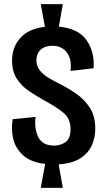

<svg xmlns="http://www.w3.org/2000/svg" viewBox="-20 -790 511 923"><path d="M176 113 197 -2Q127 -10 90 -44.5Q53 -79 43 -125Q33 -171 41 -217L151 -228Q144 -170 164.5 -130Q185 -90 241 -90Q270 -90 294.5 -106.5Q319 -123 319 -169Q319 -219 286.5 -246.5Q254 -274 195 -306Q155 -328 119 -352.5Q83 -377 60.5 -412Q38 -447 38 -499Q38 -563 77.5 -607.5Q117 -652 196 -661L176 -770H282L263 -662Q357 -653 396 -597Q435 -541 430 -462L319 -449Q326 -505 301.5 -537.5Q277 -570 232 -570Q196 -570 175.5 -551Q155 -532 155 -501Q155 -472 171.5 -451.5Q188 -431 213 -416Q238 -401 264 -388Q305 -368 345 -340.5Q385 -313 411.5 -272.5Q438 -232 438 -171Q438 -128 421 -90.5Q404 -53 365.5 -28.5Q327 -4 262 0L282 113Z"/></svg>

Font: Bricolage Grotesque 12pt Condensed SemiBold
Style: Regular
Weight: 600
Width: 3
Designer: Mathieu Triay
Foundry: Atelier Triay
Version: Version 1.001; ttfautohint (v1.8.4.7-5d5b);gftools[0.9.33.de